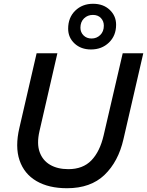

<svg xmlns="http://www.w3.org/2000/svg" viewBox="-20 -986 779 1017"><path d="M335 11Q238 11 173 -27Q108 -65 83.5 -137Q59 -209 83 -310L174 -704H284L189 -291Q174 -225 190 -180.5Q206 -136 245.5 -113Q285 -90 342 -90Q419 -90 464 -136.5Q509 -183 529 -269L630 -704H739L634 -249Q607 -130 533.5 -59.5Q460 11 335 11ZM473 -966Q527 -966 561 -934Q595 -902 595 -855Q595 -797 557 -760.5Q519 -724 462 -724Q409 -724 375 -755.5Q341 -787 341 -834Q341 -893 378.5 -929.5Q416 -966 473 -966ZM472 -907Q444 -907 425 -888.5Q406 -870 406 -839Q406 -815 422.5 -798.5Q439 -782 465 -782Q492 -782 511 -800.5Q530 -819 530 -850Q530 -874 514.5 -890.5Q499 -907 472 -907Z"/></svg>

Font: Prodigy Sans Medium
Style: Italic
Weight: 500
Italic angle: -13°
Designer: Wei Huang
Foundry: Wei Huang
Version: Version 1.003; ttfautohint (v1.8.3)